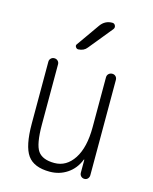

<svg xmlns="http://www.w3.org/2000/svg" viewBox="-115 -831 730 917"><g transform="rotate(15 250.0 -372.5)"><path d="M219.7 9.8Q141.6 9.8 109.9 -34.7Q78.1 -79.1 78.1 -190.4V-496.1Q78.1 -505.9 85 -512.7Q91.8 -519.5 102.1 -519.5Q112.3 -519.5 119.1 -512.7Q126 -505.9 126 -496.1V-199.2Q126 -100.6 148.9 -68.4Q171.9 -36.1 230.5 -36.1Q290 -36.1 326.7 -92.3Q363.3 -148.4 363.3 -249V-495.1Q363.3 -505.9 370.6 -512.7Q377.9 -519.5 388.2 -519.5Q398.4 -519.5 405.3 -512.7Q412.1 -505.9 412.1 -495.1V-24.4Q412.1 -14.6 405.8 -7.3Q399.4 0 389.2 0Q378.9 0 372.1 -6.8Q365.2 -13.7 365.2 -24.4V-87.9Q365.2 -88.9 364.3 -88.9Q362.3 -88.9 362.3 -86.9Q343.8 -41 305.7 -15.6Q267.6 9.8 219.7 9.8ZM325.2 -754.9Q335.9 -754.9 340.3 -745.1Q344.7 -735.4 337.9 -726.6L243.2 -610.4Q228.5 -590.8 200.2 -589.8Q192.4 -589.8 187.5 -597.7Q182.6 -605.5 188.5 -612.3L267.6 -724.6Q289.1 -754.9 325.2 -754.9Z"/></g></svg>

Font: Rounded Mgen+ 2m light
Style: Regular
Weight: 200
Designer: [Source Han Sans]
Ryoko NISHIZUKA  (kana & ideographs); Paul D. Hunt (Latin, Greek & Cyrillic); Wenlong ZHANG  (bopomofo
Version: Version 1.059.20150602